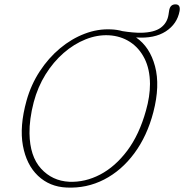

<svg xmlns="http://www.w3.org/2000/svg" viewBox="-20 -847 846 882"><path d="M490 -712Q517.5 -711 542.5 -704Q592.5 -696 629.5 -696.5Q689 -698 718.5 -719.8Q748 -741.5 754 -779L757 -798.5Q761.5 -827 786 -827Q810 -827 805 -796.5Q794 -737 741.8 -703Q689.5 -669 605 -675Q668.5 -631.5 692.2 -542.5Q716 -453.5 684.5 -332Q656 -222.5 597.2 -143Q538.5 -63.5 458.2 -22.2Q378 19 285.5 14.5Q208 11 154.8 -39.2Q101.5 -89.5 85.2 -178Q69 -266.5 102 -385Q122.5 -458 162.5 -519.2Q202.5 -580.5 255.5 -624.8Q308.5 -669 368.8 -692Q429 -715 490 -712ZM298 -12Q371 -9 440.2 -45.2Q509.5 -81.5 564.8 -155.2Q620 -229 650.5 -339Q669 -404 669 -461.5Q668.5 -529.5 643.8 -578.5Q619 -627.5 576.5 -654.8Q534 -682 479.5 -685Q426.5 -687.5 373.2 -666.2Q320 -645 272.5 -603.8Q225 -562.5 189.2 -505Q153.5 -447.5 135 -378Q124.5 -338 119.8 -302Q115 -266 115.5 -234.5Q117 -129 168.5 -72.5Q220 -16 298 -12Z"/></svg>

Font: Fraunces 72pt S100 Thin
Style: Italic
Weight: 100
Italic angle: -16°
Version: Version 1.000; ttfautohint (v1.8.3)